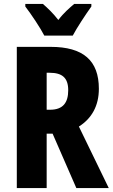

<svg xmlns="http://www.w3.org/2000/svg" viewBox="-20 -951 570 971"><path d="M204 -771H348C369 -811 414 -879 442 -918V-931H355C332 -911 303 -887 275 -850C248 -885 218 -913 197 -931H108V-918C136 -882 186 -807 204 -771ZM236 -714H65V0H216V-275H246L366 0H530L379 -311C444 -352 480 -416 480 -502C480 -645 401 -714 236 -714ZM231 -583C294 -583 325 -558 325 -495C325 -432 299 -396 233 -396H216V-583Z"/></svg>

Font: Noto Sans Kannada ExtraCondensed ExtraBold
Style: Regular
Weight: 800
Width: 2
Designer: Jelle Bosma - Monotype Design Team
Foundry: Monotype Imaging Inc.
Version: Version 2.005